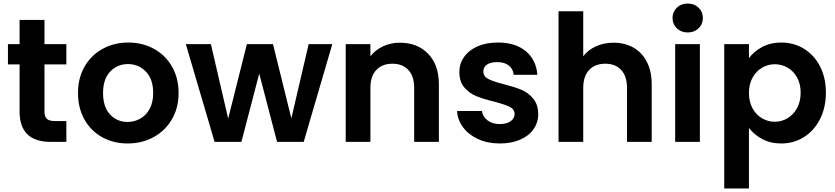

<svg xmlns="http://www.w3.org/2000/svg" viewBox="-20 -804 4733 1088"><path d="M232 -439V-171Q232 -143 245.5 -130.5Q259 -118 291 -118H356V0H268Q91 0 91 -172V-439H25V-554H91V-691H232V-554H356V-439Z M703 9Q623 9 559 -26.5Q495 -62 458.5 -127Q422 -192 422 -277Q422 -362 459.5 -427Q497 -492 562 -527.5Q627 -563 707 -563Q787 -563 852 -527.5Q917 -492 954.5 -427Q992 -362 992 -277Q992 -192 953.5 -127Q915 -62 849.5 -26.5Q784 9 703 9ZM703 -113Q741 -113 774.5 -131.5Q808 -150 828 -187Q848 -224 848 -277Q848 -356 806.5 -398.5Q765 -441 705 -441Q645 -441 604.5 -398.5Q564 -356 564 -277Q564 -198 603.5 -155.5Q643 -113 703 -113Z M1863 -554 1701 0H1550L1449 -387L1348 0H1196L1033 -554H1175L1273 -132L1379 -554H1527L1631 -133L1729 -554Z M2246 -562Q2345 -562 2406 -499.5Q2467 -437 2467 -325V0H2327V-306Q2327 -372 2294 -407.5Q2261 -443 2204 -443Q2146 -443 2112.5 -407.5Q2079 -372 2079 -306V0H1939V-554H2079V-485Q2107 -521 2150.5 -541.5Q2194 -562 2246 -562Z M2812 9Q2744 9 2690 -15.5Q2636 -40 2604.5 -82Q2573 -124 2570 -175H2711Q2715 -143 2742.5 -122Q2770 -101 2811 -101Q2851 -101 2873.5 -117Q2896 -133 2896 -158Q2896 -185 2868.5 -198.5Q2841 -212 2781 -228Q2719 -243 2679.5 -259Q2640 -275 2611.5 -308Q2583 -341 2583 -397Q2583 -443 2609.5 -481Q2636 -519 2685.5 -541Q2735 -563 2802 -563Q2901 -563 2960 -513.5Q3019 -464 3025 -380H2891Q2888 -413 2863.5 -432.5Q2839 -452 2798 -452Q2760 -452 2739.5 -438Q2719 -424 2719 -399Q2719 -371 2747 -356.5Q2775 -342 2834 -327Q2894 -312 2933 -296Q2972 -280 3000.5 -246.5Q3029 -213 3030 -158Q3030 -110 3003.5 -72Q2977 -34 2927.5 -12.5Q2878 9 2812 9Z M3457 -562Q3520 -562 3569 -534.5Q3618 -507 3645.5 -453.5Q3673 -400 3673 -325V0H3533V-306Q3533 -372 3500 -407.5Q3467 -443 3410 -443Q3352 -443 3318.5 -407.5Q3285 -372 3285 -306V0H3145V-740H3285V-485Q3312 -521 3357 -541.5Q3402 -562 3457 -562Z M3877 -620Q3840 -620 3815.5 -643.5Q3791 -667 3791 -702Q3791 -737 3815.5 -760.5Q3840 -784 3877 -784Q3914 -784 3938.5 -760.5Q3963 -737 3963 -702Q3963 -667 3938.5 -643.5Q3914 -620 3877 -620ZM3946 -554V0H3806V-554Z M4224 -474Q4251 -512 4298.5 -537.5Q4346 -563 4407 -563Q4478 -563 4535.5 -528Q4593 -493 4626.5 -428.5Q4660 -364 4660 -279Q4660 -194 4626.5 -128.5Q4593 -63 4535.5 -27Q4478 9 4407 9Q4346 9 4299.5 -16Q4253 -41 4224 -79V264H4084V-554H4224ZM4517 -279Q4517 -329 4496.5 -365.5Q4476 -402 4442.5 -421Q4409 -440 4370 -440Q4332 -440 4298.5 -420.5Q4265 -401 4244.5 -364Q4224 -327 4224 -277Q4224 -227 4244.5 -190Q4265 -153 4298.5 -133.5Q4332 -114 4370 -114Q4409 -114 4442.5 -134Q4476 -154 4496.5 -191Q4517 -228 4517 -279Z"/></svg>

Font: MSTAGE SemiBold
Style: Regular
Weight: 600
Designer: Ninad Kale (Devanagari), Jonny Pinhorn (Latin)
Foundry: Indian Type Foundry
Version: 4.004